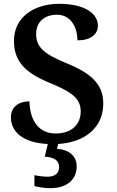

<svg xmlns="http://www.w3.org/2000/svg" viewBox="-20 -744 610 1004"><path d="M243 240C328 240 381 197 381 126C381 73 343 39 278 34L284 9C429 0 520 -81 520 -202C520 -302 460 -359 331 -412C203 -464 169 -501 169 -567C169 -630 214 -667 277 -667C357 -667 385 -592 385 -533C454 -533 492 -564 492 -610C492 -672 425 -724 289 -724C153 -724 53 -650 53 -531C53 -428 105 -366 239 -311C353 -264 402 -231 402 -161C402 -92 353 -46 271 -46C185 -46 136 -111 134 -214C81 -214 37 -188 37 -130C37 -62 90 2 230 9L214 75C257 78 289 91 289 130C289 164 266 180 228 180C210 180 184 177 160 172V229C184 236 222 240 243 240Z"/></svg>

Font: Noto Serif Tamil SemiBold
Style: Italic
Weight: 600
Italic angle: -12°
Designer: Indian Type Foundry, Tom Grace, and the Monotype Design Team
Foundry: Monotype Imaging Inc.
Version: Version 2.003